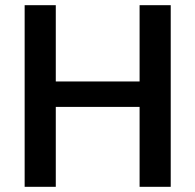

<svg xmlns="http://www.w3.org/2000/svg" viewBox="-20 -720 753 740"><path d="M518 0V-700H638V0ZM75 0V-700H195V0ZM177 -308V-406H540V-308Z"/></svg>

Font: DM Sans 9pt
Style: Semibold
Weight: 600
Designer: Colophon Foundry, Jonny Pinhorn
Foundry: Colophon Foundry
Version: Version 4.004;gftools[0.9.30]